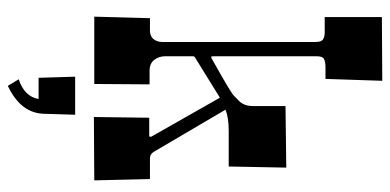

<svg xmlns="http://www.w3.org/2000/svg" viewBox="-278 -512 1015 500"><g transform="rotate(90 230.0 -262.5)"><path d="M190.9 -750 186 -602.1H154.8Q142.1 -602.1 134.5 -598.4Q127 -594.7 127 -579.1V-310.1Q127 -307.6 127.4 -305.7Q127.9 -303.7 131.8 -305.2Q220.2 -354.5 229 -363Q237.8 -371.6 242.4 -376Q247.1 -380.4 250 -385.7Q256.8 -396 256.8 -416V-498L417 -500L414.1 -350.1H320.8Q287.1 -350.1 266.1 -341.8L376 -154.8Q381.8 -145 393.1 -145H446.8L450.2 0L285.2 1L287.1 -143.1H333Q340.3 -143.1 334 -152.8L234.9 -327.1L129.9 -262.2Q127 -260.7 127 -256.8V-184.1Q127 -168.9 136.2 -156.5Q145.5 -144 165 -144H200.2L199.2 0H23.9L27.8 -145H60.1Q79.6 -145 86.9 -162.1Q89.8 -168.5 89.8 -178.2V-576.2Q89.8 -591.8 82.8 -595.9Q75.7 -600.1 65.9 -600.1H24.9V-749ZM279.3 49.8 276.9 127.9Q276.9 190.9 204.1 225.1L187 196.8Q231.9 182.1 238.3 145H183.1L180.2 49.8Z"/></g></svg>

Font: Smokum
Style: Regular
Weight: 400
Designer: Astigmatic (AOETI)
Foundry: Astigmatic (AOETI)
Version: Version 1.001